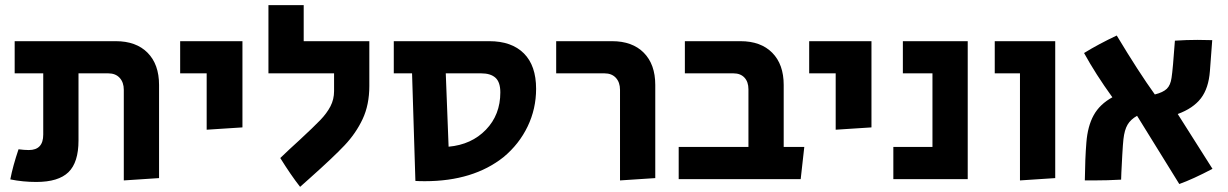

<svg xmlns="http://www.w3.org/2000/svg" viewBox="-20 -696 4771 746"><path d="M20 1Q30 -51 52 -116Q75 -113 92 -113Q148 -113 148 -173V-411H37V-536H430Q509 -536 553.5 -491Q598 -446 598 -366V-4L461 5V-347Q461 -376 445 -393.5Q429 -411 401 -411H285V-150Q285 -65 246 -27Q207 11 121 11Q69 11 20 1Z M783 -411H680V-536H922V-201L783 -192Z M1069 -82Q1102 -114 1144 -152Q1199 -203 1224.5 -229.5Q1250 -256 1264 -283Q1278 -310 1278 -342V-411H1023V-676H1160V-536H1415V-362Q1415 -289 1389 -233.5Q1363 -178 1318.5 -131Q1274 -84 1183 -3L1146 30Q1110 -16 1069 -82Z M1594 7 1581 -411H1510V-536H1881Q1968 -536 2015.5 -488.5Q2063 -441 2063 -351Q2063 -273 2030 -204.5Q1997 -136 1937 -86Q1819 8 1631 8Q1607 8 1594 7ZM1924 -337Q1924 -377 1905 -394Q1886 -411 1850 -411H1712L1723 -126Q1812 -134 1868 -192Q1924 -250 1924 -337Z M2389 -347Q2389 -376 2373 -393.5Q2357 -411 2329 -411H2141V-536H2358Q2437 -536 2481.5 -491Q2526 -446 2526 -366V-4L2389 5Z M2617 -125H2888V-349Q2888 -378 2872.5 -394.5Q2857 -411 2830 -411H2641V-536H2857Q2936 -536 2980.5 -491Q3025 -446 3025 -366V-125H3105L3091 0H2617Z M3227 -411H3124V-536H3366V-201L3227 -192Z M3451 -125H3603V-411H3488V-536H3740V0H3451Z M3943 -411H3845V-536H4080V-4L3943 5Z M4398 -246Q4373 -232 4361 -211.5Q4349 -191 4345 -155Q4343 -138 4340.5 -93.5Q4338 -49 4337 -26L4336 2Q4284 5 4230 5H4195Q4196 -81 4201 -142Q4206 -206 4229.5 -248.5Q4253 -291 4302 -318Q4237 -408 4192 -490Q4247 -524 4319 -558Q4405 -415 4467 -329Q4499 -337 4513.5 -351Q4528 -365 4532 -394Q4537 -426 4545 -538Q4590 -541 4633 -541L4690 -540L4681 -420Q4676 -353 4646 -314Q4616 -275 4556 -253L4691 -40Q4615 0 4562 19Z"/></svg>

Font: Secular One
Style: Regular
Weight: 400
Designer: Michal Sahar
Foundry: Hagilda
Version: Version 1.000